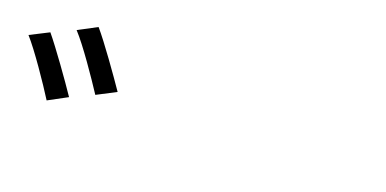

<svg xmlns="http://www.w3.org/2000/svg" viewBox="-38 -990 1076 535"><g transform="rotate(15 500.0 -722.5)"><path d="M70 -791 13 -768C40 -732 87 -648 109 -605L167 -630C145 -670 95 -755 70 -791ZM196 -840 139 -816C167 -780 213 -698 236 -655L294 -679C271 -720 222 -804 196 -840Z"/></g></svg>

Font: Noto Sans Mono CJK SC
Style: Regular
Weight: 400
Designer: Ryoko NISHIZUKA 西塚涼子 (kana, bopomofo & ideographs); Paul D. Hunt (Latin, Greek & Cyrillic); Sandoll Communications 산돌커뮤니
Foundry: Adobe
Version: Version 2.004;hotconv 1.0.118;makeotfexe 2.5.65603